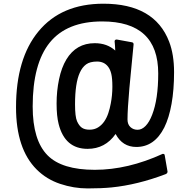

<svg xmlns="http://www.w3.org/2000/svg" viewBox="-20 -799 1037 1047"><path d="M610.4 -68.4Q553.7 12.7 457.5 12.7Q334 12.7 299.8 -122.6Q288.6 -166 288.6 -234.6Q288.6 -303.2 302 -366.9Q315.4 -430.7 341.8 -474.6Q395.5 -563.5 496.6 -563.5Q564 -563.5 608.4 -523.4Q607.4 -553.7 605 -573.2Q605 -583.5 616.7 -583.5L699.7 -568.4Q708.5 -566.9 708.5 -557.1Q699.2 -466.8 694.3 -409.7L685.5 -317.4Q675.3 -201.2 675.3 -147.5Q675.3 -120.6 691.2 -106Q707 -91.3 730.2 -91.3Q753.4 -91.3 773.9 -112.3Q794.4 -133.3 809.6 -172.9Q842.8 -257.8 842.8 -398.4Q842.8 -682.1 537.1 -682.1Q344.7 -682.1 251.5 -567.1Q158.2 -452.1 158.2 -218.3Q158.2 -34.2 239.3 47.9Q317.4 127 497.1 127Q676.8 127 867.2 40Q873.5 40 875.5 41.7Q877.4 43.5 878.4 48.8L893.6 136.7Q893.6 146 883.8 150.4Q729.5 209 587.9 223.1Q533.7 228.5 458 228.5Q382.3 228.5 307.9 203.6Q233.4 178.7 179.7 125Q67.4 12.7 67.4 -213.9Q67.4 -479.5 189.5 -627.4Q314 -778.8 543.9 -778.8Q822.8 -778.8 902.3 -571.8Q929.2 -502 929.2 -405.5Q929.2 -309.1 915.5 -232.7Q901.9 -156.2 876 -104Q822.3 2.4 723.6 2.4Q647.9 2.4 610.4 -68.4ZM584 -234.4Q592.8 -279.8 592.8 -325.7Q592.8 -371.6 586.9 -396Q581.1 -420.4 569.3 -435.5Q547.9 -463.4 509.3 -463.4Q470.7 -463.4 449.5 -447.8Q428.2 -432.1 415 -402.3Q389.2 -345.7 389.2 -230Q389.2 -162.6 400.1 -137.9Q411.1 -113.3 426.5 -102.5Q441.9 -91.8 468.3 -91.8Q494.6 -91.8 514.4 -104Q534.2 -116.2 548.1 -136.2Q562 -156.2 570.6 -181.9Q579.1 -207.5 584 -234.4Z"/></svg>

Font: Wellfleet
Style: Regular
Weight: 400
Designer: Riccardo De Franceschi
Foundry: Riccardo De Franceschi
Version: Version 1.002